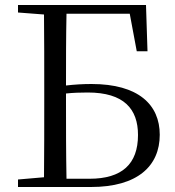

<svg xmlns="http://www.w3.org/2000/svg" viewBox="-20 -748 700 768"><path d="M527 -543H570L564 -728H52V-698L156 -690C157 -591 157 -492 157 -393V-340C157 -238 157 -138 156 -39L52 -30V0H344C530 0 619 -84 619 -209C619 -329 534 -412 346 -412C312 -412 278 -410 244 -406C244 -503 244 -599 246 -693H499ZM246 -33C244 -135 244 -238 244 -341V-374C272 -377 300 -378 331 -378C476 -378 532 -312 532 -208C532 -92 468 -33 338 -33Z"/></svg>

Font: Harano Aji Mincho KR
Style: Regular
Weight: 400
Foundry: Masamichi Hosoda
Version: HaranoAjiMinchoKR-Regular version 20230610;ttx 4.39.4